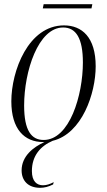

<svg xmlns="http://www.w3.org/2000/svg" viewBox="-20 -667 510 915"><path d="M184 -627H416L420 -647H188ZM186 10C188 10 190 10 192 10C138 34 83 78 83 145C83 194 114 228 171 228C192 228 211 223 233 212L236 201C219 210 202 216 185 216C156 216 132 198 132 148C132 75 173 29 231 4C371 -30 436 -222 436 -351C436 -490 370 -546 285 -546C115 -546 34 -329 34 -184C34 -52 96 10 186 10ZM188 0C130 0 95 -44 95 -164C95 -327 162 -536 281 -536C342 -536 375 -485 375 -369C375 -214 312 0 188 0Z"/></svg>

Font: Noto Serif Display Condensed Light
Style: Italic
Weight: 300
Width: 3
Italic angle: -12°
Designer: Monotype Design Team
Foundry: Monotype Imaging Inc.
Version: Version 2.009